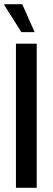

<svg xmlns="http://www.w3.org/2000/svg" viewBox="-20 -895 251 915"><path d="M56 0V-687H155V0ZM145 -742H82L0 -871L1 -875H86Z"/></svg>

Font: Archivo ExtraCondensed Medium
Style: Regular
Weight: 500
Width: 2
Designer: Hector Gatti
Foundry: Omnibus-Type
Version: Version 2.001